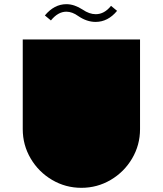

<svg xmlns="http://www.w3.org/2000/svg" viewBox="-20 -885 780 920"><path d="M89 -266V-696H651V-266Q651 -190 613 -125.5Q575 -61 510.5 -23Q446 15 370 15Q294 15 229.5 -23Q165 -61 127 -125.5Q89 -190 89 -266ZM541 -833Q497 -780 438 -780Q396 -780 355 -808Q326 -829 298 -829Q258 -829 224 -787L195 -811Q240 -865 298 -865Q336 -865 376 -839Q408 -817 439 -817Q480 -817 512 -857Z"/></svg>

Font: Major Mono Display
Style: Regular
Weight: 400
Designer: Emre Parlak
Foundry: Emre Parlak
Version: Version 2.000; ttfautohint (v1.8) -l 8 -r 50 -G 200 -x 14 -D